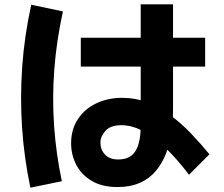

<svg xmlns="http://www.w3.org/2000/svg" viewBox="-20 -808 1040 891"><path d="M525 60Q453 60 405 31Q357 2 333.5 -44Q310 -90 310 -143Q310 -207 341 -254.5Q372 -302 426 -328Q480 -354 547 -354Q609 -354 664 -332.5Q719 -311 769.5 -274Q820 -237 865 -190Q910 -143 952 -92L857 3Q832 -31 796.5 -71Q761 -111 720.5 -146.5Q680 -182 634.5 -204.5Q589 -227 542 -227Q493 -227 469.5 -201Q446 -175 446 -146Q446 -113 467.5 -90.5Q489 -68 528 -68Q556 -68 575 -77Q594 -86 605.5 -102.5Q617 -119 623 -140Q629 -161 631 -183.5Q633 -206 633 -229V-788H783V-301Q783 -246 775.5 -193Q768 -140 750 -94.5Q732 -49 702.5 -14Q673 21 629 40.5Q585 60 525 60ZM121 63Q92 -74 82.5 -214Q73 -354 83 -497.5Q93 -641 125 -786L272 -755Q242 -618 232 -486Q222 -354 231 -224.5Q240 -95 267 33ZM355 -499V-633H932V-499Z"/></svg>

Font: Murecho Thin
Style: Bold
Weight: 700
Version: Version 1.010